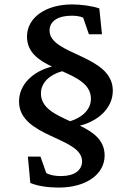

<svg xmlns="http://www.w3.org/2000/svg" viewBox="-20 -839 596 868"><path d="M245 9C371 9 453 -52 453 -136C453 -206 401 -242 341 -271C422 -291 490 -349 490 -429C490 -592 204 -589 204 -701C204 -742 240 -768 304 -768C321 -768 342 -766 356 -759L382 -684H441L429 -801C397 -812 347 -819 306 -819C185 -819 102 -758 102 -674C102 -603 154 -567 215 -538C133 -518 66 -460 66 -380C66 -218 351 -220 351 -110C351 -69 316 -43 256 -43C230 -43 206 -47 189 -57L163 -131H106L117 -12C149 2 198 9 245 9ZM165 -417C165 -466 206 -502 261 -517C328 -487 391 -458 391 -392C391 -343 350 -307 297 -291C229 -322 165 -351 165 -417Z"/></svg>

Font: TPK Tissa Web Medium
Style: Regular
Weight: 500
Designer: Jacques Le Bailly, Suppakit Chalermlarp | Katatrad Co.,Ltd.
Foundry: Jacques Le Bailly, Cadson Demak Co.,Ltd.
Version: Version 5.000;Glyphs 3.1.2 (3151)